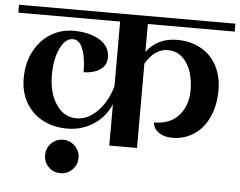

<svg xmlns="http://www.w3.org/2000/svg" viewBox="-64 -663 1088 870"><g transform="rotate(5 480.0 -228.0)"><path d="M577 -564V-437Q627 -504 716 -504Q777 -504 824 -478Q871 -452 896.5 -404Q922 -356 922 -293Q922 -224 898 -171Q874 -118 830.5 -89Q787 -60 732 -60Q694 -60 669.5 -77.5Q645 -95 644 -122Q717 -122 756.5 -167Q796 -212 796 -281Q796 -358 764 -406Q732 -454 678 -454Q618 -454 577 -384V0H451V-188Q426 -129 373 -94.5Q320 -60 254 -60Q190 -60 141 -86.5Q92 -113 65 -160.5Q38 -208 38 -271Q38 -339 65.5 -392Q93 -445 140 -474.5Q187 -504 245 -504Q317 -504 363.5 -476Q410 -448 410 -397Q410 -360 379.5 -340.5Q349 -321 306 -321Q306 -386 290.5 -426Q275 -466 245 -466Q210 -466 187 -417Q164 -368 164 -295Q164 -216 199 -163Q234 -110 292 -110Q343 -110 387 -154.5Q431 -199 451 -270V-564H-12V-600H972V-564ZM317 68Q317 100 294.5 122Q272 144 241 144Q209 144 187 122Q165 100 165 68Q165 36 187 14Q209 -8 241 -8Q272 -8 294.5 14Q317 36 317 68Z"/></g></svg>

Font: Arya
Style: Bold
Weight: 700
Designer: Eduardo Rodriguez Tunni, Modular Infotech
Foundry: Eduardo Rodriguez Tunni, Modular Infotech
Version: Version 1.002